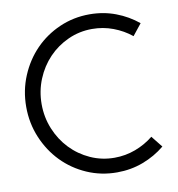

<svg xmlns="http://www.w3.org/2000/svg" viewBox="-89 -890 908 981"><g transform="rotate(-10 365.0 -400.0)"><path d="M690 -80Q639 -38 575.5 -14Q512 10 440 10Q357 10 284 -22Q211 -54 157 -109.5Q103 -165 71.5 -240Q40 -315 40 -400Q40 -485 71.5 -560Q103 -635 157 -690.5Q211 -746 284 -778Q357 -810 440 -810Q512 -810 575.5 -786Q639 -762 690 -720L643 -661Q601 -695 549 -714.5Q497 -734 440 -734Q374 -734 315.5 -707.5Q257 -681 213.5 -635.5Q170 -590 145 -529Q120 -468 120 -400Q120 -332 145 -271Q170 -210 213.5 -164.5Q257 -119 315.5 -92.5Q374 -66 440 -66Q497 -66 549 -85.5Q601 -105 643 -139Z"/></g></svg>

Font: Gauge
Style: Regular
Weight: 400
Designer: Daniel Pimley
Foundry: Daniel Pimley
Version: Version 2.0